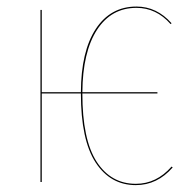

<svg xmlns="http://www.w3.org/2000/svg" viewBox="-20 -547 588 577"><path d="M495.6 -46.4 499 -43.9Q452.6 9.3 388.2 9.3Q312 9.3 267.6 -58.3Q223.1 -126 223.1 -266.1H105.5V0H101.6V-517.1H105.5V-270H223.1Q223.6 -392.6 267.8 -460Q312 -527.3 390.1 -527.3Q451.2 -527.3 495.6 -477.1L492.7 -474.6Q449.7 -523.4 390.1 -523.4Q314.5 -523.4 271.5 -457.3Q228.5 -391.1 227.5 -270H453.1V-266.1H227.5Q227.5 -127.4 270.5 -61Q313.5 5.4 388.2 5.4Q450.2 5.4 495.6 -46.4Z"/></svg>

Font: Fira Sans Compressed Four
Style: Regular
Weight: 100
Width: 1
Designer: Carrois Corporate & Edenspiekermann AG
Foundry: Carrois Corporate GbR & Edenspiekermann AG
Version: Version 4.203;PS 004.203;hotconv 1.0.88;makeotf.lib2.5.64775